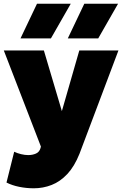

<svg xmlns="http://www.w3.org/2000/svg" viewBox="-22 -792 658 1035"><path d="M160.5 223Q120 223 81.8 215.2Q43.5 207.5 13 192L54.5 26Q71 34 91.5 39Q112 44 130.5 44Q153 44 171.8 35.8Q190.5 27.5 196.5 6L198.5 -2L-1.5 -520H214.5L311.5 -193L405.5 -520H616.5L406.5 37Q379 105.5 340.8 146.2Q302.5 187 256.5 205Q210.5 223 160.5 223ZM343.5 -585 432.5 -772H614.5L507.5 -585ZM88.5 -585 177.5 -772H359.5L252.5 -585Z"/></svg>

Font: Geologica Roman Black
Style: Regular
Weight: 900
Designer: Sindre Bremnes, Frode Helland
Foundry: Monokrom Skriftforlag AS
Version: Version 1.010;gftools[0.9.28]